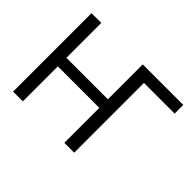

<svg xmlns="http://www.w3.org/2000/svg" viewBox="-140 -966 1224 1224"><g transform="rotate(45 472.0 -353.5)"><path d="M905.3 -628.9V-707H541L604.5 -628.9ZM78.1 -707V0H166V-315.4H540V0H628.9V-707H540V-392.6H166V-707Z"/></g></svg>

Font: Pretendard Variable
Style: Regular
Weight: 400
Designer: Base glyphs from Inter by Rasmus Andersson; Hangeul glyphs from Noto Sans CJK(Source Han Sans) by Jang Soo-young and Kan
Foundry: Kil Hyung-jin
Version: Version 1.309;Glyphs 3.2 (3225)